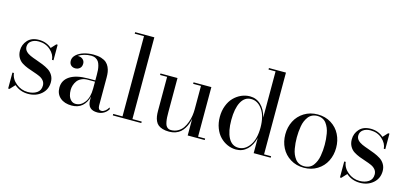

<svg xmlns="http://www.w3.org/2000/svg" viewBox="-64 -1205 3559 1671"><g transform="rotate(15 1715.0 -370.0)"><path d="M60.5 10H48.5V-134H62Q68 -81 114.5 -43Q161 -5 220 -5Q268 -5 301 -27Q334 -49 334 -93Q334 -118.5 319 -136.8Q304 -155 280 -165.8Q256 -176.5 227 -185.8Q198 -195 169 -206.2Q140 -217.5 116 -232.8Q92 -248 77 -274.8Q62 -301.5 62 -337.5Q62 -390.5 97.5 -429.8Q133 -469 199.5 -469Q266 -469 314.5 -427L354 -470H366V-330H352.5Q349.5 -378 306.2 -416.5Q263 -455 200.5 -455Q160.5 -455 134.2 -435.8Q108 -416.5 108 -383.5Q108 -360.5 123.8 -343.5Q139.5 -326.5 164.8 -315.2Q190 -304 220.5 -293.8Q251 -283.5 281.2 -271.2Q311.5 -259 336.8 -243Q362 -227 377.8 -200.5Q393.5 -174 393.5 -139.5Q393.5 -73.5 346 -31.8Q298.5 10 227 10Q155 10 103 -35.5Z M697.5 -255H763V-304.5Q763 -329 761.5 -348Q760 -367 754.5 -387.8Q749 -408.5 739.8 -422Q730.5 -435.5 713.5 -444.5Q696.5 -453.5 673.5 -453.5Q642.5 -453.5 611.5 -444.8Q580.5 -436 559.5 -420.5Q562 -421 566.5 -421Q589.5 -421 606.5 -406.5Q623.5 -392 623.5 -368Q623.5 -340 606.5 -325.5Q589.5 -311 566.5 -311Q542.5 -311 527.2 -325.5Q512 -340 512 -366Q512 -396 538 -419.8Q564 -443.5 604.8 -455.8Q645.5 -468 691.5 -468Q731.5 -468 761 -458.5Q790.5 -449 807.5 -434Q824.5 -419 834.8 -396.8Q845 -374.5 848.2 -353Q851.5 -331.5 851.5 -304.5V-54Q851.5 -34.5 858.2 -23.5Q865 -12.5 883.5 -12.5Q898 -12.5 915.8 -26Q933.5 -39.5 943 -59.5L950 -47Q936 -21.5 910.2 -5.8Q884.5 10 851.5 10Q763 10 763 -76.5V-109Q749 -52.5 712.8 -21.2Q676.5 10 619.5 10Q554.5 10 515.8 -23.2Q477 -56.5 477 -113.5Q477 -180.5 534.2 -217.8Q591.5 -255 697.5 -255ZM649.5 -13Q696 -13 729.5 -56.8Q763 -100.5 763 -182V-243.5H697.5Q666 -243.5 641.8 -232Q617.5 -220.5 604 -201.8Q590.5 -183 583.8 -162Q577 -141 577 -119.5Q577 -92.5 583.8 -69.5Q590.5 -46.5 607.5 -29.8Q624.5 -13 649.5 -13Z M989 -13.5H1072.5V-736.5H989V-750H1162V-13.5H1245.5V0H989Z M1753.5 -13.5H1817V0H1663.5V-151Q1658.5 -125.5 1650.5 -103.5Q1642.5 -81.5 1629 -60Q1615.5 -38.5 1598 -23.5Q1580.5 -8.5 1554.8 0.8Q1529 10 1498 10Q1464 10 1439 2.5Q1414 -5 1398.5 -17.8Q1383 -30.5 1374 -50.5Q1365 -70.5 1361.8 -91.8Q1358.5 -113 1358.5 -141V-446.5H1295V-460H1448.5V-154.5Q1448.5 -126 1449.5 -106.5Q1450.5 -87 1454.2 -66.8Q1458 -46.5 1464.2 -34.5Q1470.5 -22.5 1482 -15Q1493.5 -7.5 1509.5 -7.5Q1544 -7.5 1571.5 -23Q1599 -38.5 1615.8 -62.5Q1632.5 -86.5 1643.8 -118Q1655 -149.5 1659.2 -178.5Q1663.5 -207.5 1663.5 -236V-446.5H1593V-460H1753.5Z M2411.5 -13.5V0H2258V-138Q2241 -69.5 2199.8 -30Q2158.5 9.5 2100 9.5Q2060 9.5 2022.5 -7Q1985 -23.5 1955.8 -53.5Q1926.5 -83.5 1909 -129.2Q1891.5 -175 1891.5 -229.5Q1891.5 -284 1909 -330Q1926.5 -376 1955.8 -406Q1985 -436 2022.5 -452.8Q2060 -469.5 2100 -469.5Q2158.5 -469.5 2199.8 -429.8Q2241 -390 2258 -321.5V-736.5H2194.5V-750H2348V-13.5ZM2258 -229.5Q2258 -332 2217 -390.8Q2176 -449.5 2116.5 -449.5Q2057.5 -449.5 2026.2 -390.8Q1995 -332 1995 -229.5Q1995 -127 2026.2 -69Q2057.5 -11 2116.5 -11Q2176 -11 2217 -69.2Q2258 -127.5 2258 -229.5Z M2509 -110.2Q2481.5 -164.5 2481.5 -230Q2481.5 -295.5 2509 -349.8Q2536.5 -404 2589.5 -437Q2642.5 -470 2711 -470Q2779.5 -470 2832.2 -437Q2885 -404 2912.2 -349.8Q2939.5 -295.5 2939.5 -230Q2939.5 -164.5 2912.2 -110.2Q2885 -56 2832.2 -23Q2779.5 10 2711 10Q2642.5 10 2589.5 -23Q2536.5 -56 2509 -110.2ZM2587 -279.8Q2585 -256 2585 -230Q2585 -204 2587 -180.2Q2589 -156.5 2593.5 -129.8Q2598 -103 2607.2 -81.2Q2616.5 -59.5 2630 -41.5Q2643.5 -23.5 2664.2 -13.5Q2685 -3.5 2711 -3.5Q2737 -3.5 2757.8 -13.5Q2778.5 -23.5 2791.8 -41.5Q2805 -59.5 2814.2 -81.2Q2823.5 -103 2828 -129.8Q2832.5 -156.5 2834.5 -180.2Q2836.5 -204 2836.5 -230Q2836.5 -256 2834.5 -279.8Q2832.5 -303.5 2828 -330.2Q2823.5 -357 2814.2 -378.8Q2805 -400.5 2791.8 -418.5Q2778.5 -436.5 2757.8 -446.5Q2737 -456.5 2711 -456.5Q2685 -456.5 2664.2 -446.5Q2643.5 -436.5 2630 -418.5Q2616.5 -400.5 2607.2 -378.8Q2598 -357 2593.5 -330.2Q2589 -303.5 2587 -279.8Z M3050 10H3038V-134H3051.5Q3057.5 -81 3104 -43Q3150.5 -5 3209.5 -5Q3257.5 -5 3290.5 -27Q3323.5 -49 3323.5 -93Q3323.5 -118.5 3308.5 -136.8Q3293.5 -155 3269.5 -165.8Q3245.5 -176.5 3216.5 -185.8Q3187.5 -195 3158.5 -206.2Q3129.5 -217.5 3105.5 -232.8Q3081.5 -248 3066.5 -274.8Q3051.5 -301.5 3051.5 -337.5Q3051.5 -390.5 3087 -429.8Q3122.5 -469 3189 -469Q3255.5 -469 3304 -427L3343.5 -470H3355.5V-330H3342Q3339 -378 3295.8 -416.5Q3252.5 -455 3190 -455Q3150 -455 3123.8 -435.8Q3097.5 -416.5 3097.5 -383.5Q3097.5 -360.5 3113.2 -343.5Q3129 -326.5 3154.2 -315.2Q3179.5 -304 3210 -293.8Q3240.5 -283.5 3270.8 -271.2Q3301 -259 3326.2 -243Q3351.5 -227 3367.2 -200.5Q3383 -174 3383 -139.5Q3383 -73.5 3335.5 -31.8Q3288 10 3216.5 10Q3144.5 10 3092.5 -35.5Z"/></g></svg>

Font: Bodoni* 16pt
Style: Regular
Weight: 400
Version: Version 2.3